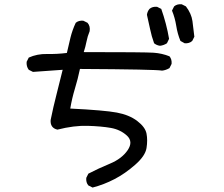

<svg xmlns="http://www.w3.org/2000/svg" viewBox="-20 -803 1040 890"><path d="M409.2 66.4 389.6 56.6Q377.9 43 379.9 21.5L389.6 2Q434.6 -21.5 489.7 -44.4Q544.9 -67.4 571.8 -106.9Q598.6 -146.5 568.4 -174.3Q538.1 -202.1 494.1 -210Q450.2 -217.8 386.7 -219.7Q323.2 -221.7 246.1 -202.1Q211.9 -210 214.8 -247.1Q226.6 -305.7 241.7 -364.3Q256.8 -422.9 270.5 -479.5L132.8 -469.7L113.3 -479.5Q101.6 -495.1 103.5 -516.6L113.3 -536.1Q152.3 -553.7 198.2 -552.7Q244.1 -551.8 290 -557.6Q297.9 -592.8 306.6 -628.4Q315.4 -664.1 331.1 -697.3Q344.7 -709 366.2 -707L385.7 -697.3Q399.4 -681.6 395.5 -658.2Q385.7 -634.8 380.9 -609.9Q376 -585 368.2 -561.5Q653.3 -561.5 692.4 -558.6Q731.4 -555.7 765.6 -542Q777.3 -528.3 775.4 -506.8L765.6 -487.3Q749 -477.5 731.4 -475.6Q702.1 -481.4 350.6 -483.4Q340.8 -436.5 327.1 -391.6Q313.5 -346.7 305.7 -299.8Q463.9 -292 521.5 -281.2Q579.1 -270.5 616.2 -242.2Q653.3 -213.9 659.2 -183.6Q665 -153.3 659.2 -116.7Q653.3 -80.1 606.4 -39.1Q559.6 2 510.7 27.3Q461.9 52.7 409.2 66.4ZM721.7 -590.8Q706.1 -592.8 694.3 -602.5Q682.6 -634.8 675.8 -668Q668.9 -701.2 661.1 -734.4Q663.1 -750 672.9 -761.7Q686.5 -773.4 708 -771.5L727.5 -761.7Q739.3 -728.5 748.5 -693.4Q757.8 -658.2 763.7 -623L753.9 -602.5Q739.3 -592.8 721.7 -590.8ZM835.9 -602.5 816.4 -613.3Q802.7 -646.5 796.9 -683.6Q791 -720.7 777.3 -753.9L787.1 -773.4Q800.8 -785.2 822.3 -783.2L841.8 -773.4Q867.2 -740.2 872.1 -705.1Q877 -669.9 880.9 -632.8L871.1 -613.3Q857.4 -600.6 835.9 -602.5Z"/></svg>

Font: NaikaiFont
Style: Regular-Lite
Weight: 400
Version: Version 1.67